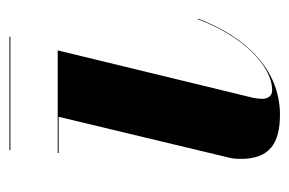

<svg xmlns="http://www.w3.org/2000/svg" viewBox="-123 -479 612 406"><g transform="rotate(-90 183.0 -276.0)"><path d="M68.5 -562V-560H308.5V-562ZM346.5 -163 345.5 -164C310.5 -70 247.5 -6.5 195 -6.5C182 -6.5 177 -17 177 -28C177 -33 178 -40 179 -46L279.5 -460H62.5V-458H139L52 -95C50.5 -89 50 -78 50 -73C50 -13 81.5 10 143.5 10C239.5 10 308.5 -63 346.5 -163Z"/></g></svg>

Font: Bodoni* 96pt
Style: Bold Italic
Weight: 700
Italic angle: -13°
Version: Version 2.3